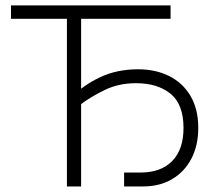

<svg xmlns="http://www.w3.org/2000/svg" viewBox="-20 -670 784 690"><path d="M19.5 -650.5V-602.5H220.5V0H271.5V-602.5H593V-650.5ZM639.5 -210Q639.5 -133 599 -91.5Q558.5 -50 485.5 -50H426V0H495Q554 0 598.5 -26.2Q643 -52.5 667.8 -99.8Q692.5 -147 692.5 -210Q692.5 -278.5 664.5 -325.5Q636.5 -372.5 587.8 -396.8Q539 -421 476.5 -421Q399.5 -421 339.2 -392.2Q279 -363.5 242 -324L271.5 -296Q307.5 -323 357.2 -347Q407 -371 469 -371Q546.5 -371 593 -333Q639.5 -295 639.5 -210Z"/></svg>

Font: Overused Grotesk Light
Style: Regular
Weight: 300
Designer: RandomMaerks
Version: Version 0.005